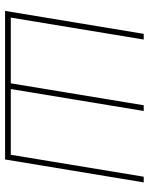

<svg xmlns="http://www.w3.org/2000/svg" viewBox="65 -651 586 756"><g transform="rotate(90 358.0 -273.0)"><path d="M113.3 -545.9H135.7L49.3 -22.5H308.1L394.5 -545.9H417L330.6 -22.5H589.4L675.8 -545.9H698.2L607.9 0H22.9Z"/></g></svg>

Font: Inter Display Thin
Style: Italic
Weight: 100
Italic angle: -9.39999°
Designer: Rasmus Andersson
Foundry: rsms
Version: Version 4.000;git-a52131595